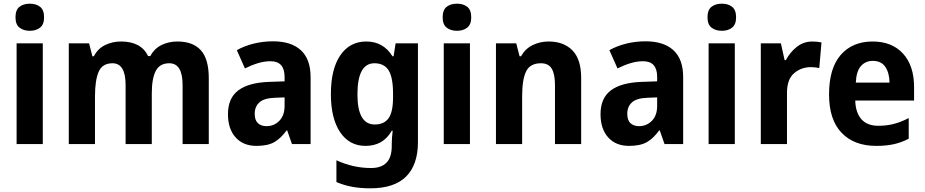

<svg xmlns="http://www.w3.org/2000/svg" viewBox="-20 -781 5015 1041"><path d="M142 -761Q176 -761 197.5 -744Q219 -727 219 -687Q219 -648 197 -631Q175 -614 142 -614Q108 -614 86 -631Q64 -648 64 -687Q64 -727 85.5 -744Q107 -761 142 -761ZM212 -546V0H70V-546Z M942 -556Q1026 -556 1069 -508.5Q1112 -461 1112 -357V0H970V-320Q970 -438 898 -438Q846 -438 824.5 -396.5Q803 -355 803 -275V0H661V-320Q661 -438 590 -438Q535 -438 515 -392Q495 -346 495 -258V0H353V-546H463L481 -476H489Q510 -517 549.5 -536.5Q589 -556 636 -556Q745 -556 783 -477H795Q817 -518 856 -537Q895 -556 942 -556Z M1460 -557Q1559 -557 1611.5 -508.5Q1664 -460 1664 -363V0H1563L1537 -74H1534Q1502 -30 1466.5 -10Q1431 10 1370 10Q1299 10 1257.5 -36Q1216 -82 1216 -162Q1216 -249 1272 -291Q1328 -333 1438 -337L1523 -340V-364Q1523 -449 1447 -449Q1413 -449 1378.5 -438.5Q1344 -428 1308 -410L1264 -509Q1305 -532 1355.5 -544.5Q1406 -557 1460 -557ZM1472 -251Q1412 -249 1386.5 -226Q1361 -203 1361 -164Q1361 -129 1378.5 -113Q1396 -97 1425 -97Q1466 -97 1494.5 -126Q1523 -155 1523 -207V-253Z M1966 -556Q2058 -556 2108 -476H2114L2125 -546H2246V-10Q2246 112 2182 176Q2118 240 1988 240Q1935 240 1890.5 232Q1846 224 1804 206V88Q1895 130 1992 130Q2047 130 2075.5 101Q2104 72 2104 11V0Q2104 -16 2105.5 -36Q2107 -56 2109 -72H2104Q2079 -29 2043.5 -9.5Q2008 10 1962 10Q1874 10 1824 -64.5Q1774 -139 1774 -271Q1774 -406 1825 -481Q1876 -556 1966 -556ZM2010 -438Q1918 -438 1918 -269Q1918 -106 2012 -106Q2062 -106 2086.5 -139.5Q2111 -173 2111 -253V-274Q2111 -361 2087 -399.5Q2063 -438 2010 -438Z M2458 -761Q2492 -761 2513.5 -744Q2535 -727 2535 -687Q2535 -648 2513 -631Q2491 -614 2458 -614Q2424 -614 2402 -631Q2380 -648 2380 -687Q2380 -727 2401.5 -744Q2423 -761 2458 -761ZM2528 -546V0H2386V-546Z M2955 -556Q3036 -556 3083.5 -508Q3131 -460 3131 -358V0H2989V-321Q2989 -379 2971.5 -408.5Q2954 -438 2913 -438Q2854 -438 2832.5 -394Q2811 -350 2811 -259V0H2669V-546H2779L2797 -476H2805Q2828 -517 2868 -536.5Q2908 -556 2955 -556Z M3480 -557Q3579 -557 3631.5 -508.5Q3684 -460 3684 -363V0H3583L3557 -74H3554Q3522 -30 3486.5 -10Q3451 10 3390 10Q3319 10 3277.5 -36Q3236 -82 3236 -162Q3236 -249 3292 -291Q3348 -333 3458 -337L3543 -340V-364Q3543 -449 3467 -449Q3433 -449 3398.5 -438.5Q3364 -428 3328 -410L3284 -509Q3325 -532 3375.5 -544.5Q3426 -557 3480 -557ZM3492 -251Q3432 -249 3406.5 -226Q3381 -203 3381 -164Q3381 -129 3398.5 -113Q3416 -97 3445 -97Q3486 -97 3514.5 -126Q3543 -155 3543 -207V-253Z M3894 -761Q3928 -761 3949.5 -744Q3971 -727 3971 -687Q3971 -648 3949 -631Q3927 -614 3894 -614Q3860 -614 3838 -631Q3816 -648 3816 -687Q3816 -727 3837.5 -744Q3859 -761 3894 -761ZM3964 -546V0H3822V-546Z M4385 -556Q4410 -556 4434 -551L4422 -412Q4414 -414 4401.5 -415.5Q4389 -417 4377 -417Q4324 -417 4285.5 -384Q4247 -351 4247 -278V0H4105V-546H4214L4234 -455H4241Q4262 -496 4299 -526Q4336 -556 4385 -556Z M4711 -556Q4816 -556 4876 -490.5Q4936 -425 4936 -308V-236H4617Q4619 -170 4650.5 -134.5Q4682 -99 4742 -99Q4787 -99 4826 -109Q4865 -119 4907 -141V-29Q4869 -9 4827.5 0.5Q4786 10 4731 10Q4611 10 4543 -61Q4475 -132 4475 -269Q4475 -411 4538.5 -483.5Q4602 -556 4711 -556ZM4712 -451Q4673 -451 4648 -423Q4623 -395 4620 -333H4803Q4802 -386 4780 -418.5Q4758 -451 4712 -451Z"/></svg>

Font: Noto Sans SemiCondensed
Style: Bold
Weight: 700
Width: 4
Designer: Monotype Design Team
Foundry: Monotype Imaging Inc.
Version: Version 2.013; ttfautohint (v1.8.4.7-5d5b)